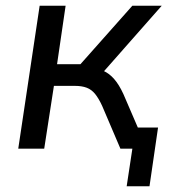

<svg xmlns="http://www.w3.org/2000/svg" viewBox="-20 -521 612 673"><path d="M424 132 444 0H405L417 -74H534L504 132ZM44 0 119 -501H210L180 -296H262L444 -501H547L331 -256L308 -282Q333 -279 352.5 -267.5Q372 -256 388.5 -233.5Q405 -211 420 -174L495 0H402L338 -150Q326 -176 313.5 -191.5Q301 -207 284 -213.5Q267 -220 242 -220H169L135 0Z"/></svg>

Font: Nunitoga
Style: Medium Italic
Weight: 500
Italic angle: -9°
Designer: Vernon Adams
Foundry: Vernon Adams
Version: Version 1.0